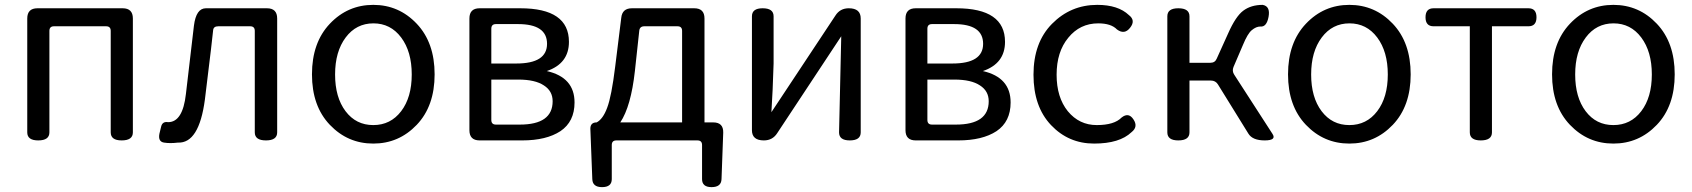

<svg xmlns="http://www.w3.org/2000/svg" viewBox="-20 -577 6953 789"><path d="M137 0Q92 0 92 -33V-501Q92 -543 134 -543H484Q526 -543 526 -501V-33Q526 0 480 0Q435 0 435 -33V-450Q435 -469 416 -469H202Q183 -469 183 -450V-33Q183 0 137 0Z M711 9Q679 13 654 9Q629 5 635 -27L642 -56Q647 -79 671 -75Q731 -75 744 -191Q747 -216 777 -472Q786 -543 826 -543H1077Q1119 -543 1119 -501V-33Q1119 0 1073 0Q1027 0 1027 -33V-450Q1027 -469 1008 -469H877Q858 -469 856 -454L847 -374Q829 -222 822 -168Q798 13 711 9Z M1692.5 -64Q1619 13 1514 13Q1409 13 1335.5 -64Q1262 -141 1262 -271.5Q1262 -402 1335.5 -479.5Q1409 -557 1514 -557Q1619 -557 1692.5 -479.5Q1766 -402 1766 -271.5Q1766 -141 1692.5 -64ZM1400 -120Q1443 -63 1514 -63Q1585 -63 1628.5 -120Q1672 -177 1672 -271Q1672 -365 1628.5 -423Q1585 -481 1514.5 -481Q1444 -481 1400.5 -423Q1357 -365 1357 -271Q1357 -177 1400 -120Z M1951 0Q1909 0 1909 -42V-501Q1909 -543 1951 -543H2118Q2318 -543 2318 -405Q2318 -316 2227 -285Q2341 -259 2341 -156Q2341 -77 2283 -38Q2225 0 2126 0ZM1999 -316H2102Q2228 -316 2228 -397Q2228 -478 2109 -478H2018Q1999 -478 1999 -459ZM1999 -84Q1999 -65 2018 -65H2116Q2251 -65 2251 -161Q2251 -203 2215 -226Q2179 -250 2110 -250H1999Z M2589 -285Q2573 -140 2529 -74H2783V-450Q2783 -469 2764 -469H2628Q2609 -469 2607 -451ZM2513 0Q2494 0 2494 19V159Q2494 192 2454 192Q2415 192 2414 159L2406 -48Q2406 -74 2432 -74Q2458 -88 2475 -134Q2493 -181 2508 -303L2533 -504Q2537 -543 2577 -543H2833Q2875 -543 2875 -501V-74H2911Q2953 -74 2952 -32L2945 159Q2944 192 2904 192Q2865 192 2865 159V19Q2865 0 2846 0Z M3119 0Q3070 0 3070 -42V-510Q3070 -543 3114 -543Q3159 -543 3159 -510V-316L3155 -208L3150 -116L3413 -513Q3432 -543 3468 -543Q3517 -543 3517 -501V-33Q3517 0 3472 0Q3428 0 3428 -33L3437 -428L3174 -30Q3155 0 3119 0Z M3743 0Q3701 0 3701 -42V-501Q3701 -543 3743 -543H3910Q4110 -543 4110 -405Q4110 -316 4019 -285Q4133 -259 4133 -156Q4133 -77 4075 -38Q4017 0 3918 0ZM3791 -316H3894Q4020 -316 4020 -397Q4020 -478 3901 -478H3810Q3791 -478 3791 -459ZM3791 -84Q3791 -65 3810 -65H3908Q4043 -65 4043 -161Q4043 -203 4007 -226Q3971 -250 3902 -250H3791Z M4638 -86Q4658 -56 4630 -34Q4581 13 4476 13Q4371 13 4299 -63Q4227 -139 4227 -270Q4227 -402 4303 -479Q4380 -557 4489 -557Q4575 -557 4619 -515Q4648 -493 4624 -463Q4601 -433 4570 -456Q4546 -481 4493 -481Q4418 -481 4370 -422Q4322 -364 4322 -270Q4322 -177 4368 -120Q4415 -63 4487 -63Q4559 -63 4589 -94Q4618 -117 4638 -86Z M4822 0Q4777 0 4777 -33V-510Q4777 -543 4822 -543Q4868 -543 4868 -510V-319H4954Q4973 -319 4980 -336L5027 -440Q5058 -510 5089 -533Q5121 -557 5169 -557Q5201 -551 5193 -508Q5185 -465 5159 -468Q5142 -468 5124 -453Q5107 -439 5088 -393L5049 -302Q5042 -285 5052 -270L5209 -27Q5227 0 5177 0Q5127 0 5110 -28L4985 -230Q4975 -246 4956 -246H4868V-33Q4868 0 4822 0Z M5703.5 -64Q5630 13 5525 13Q5420 13 5346.5 -64Q5273 -141 5273 -271.5Q5273 -402 5346.5 -479.5Q5420 -557 5525 -557Q5630 -557 5703.5 -479.5Q5777 -402 5777 -271.5Q5777 -141 5703.5 -64ZM5411 -120Q5454 -63 5525 -63Q5596 -63 5639.5 -120Q5683 -177 5683 -271Q5683 -365 5639.5 -423Q5596 -481 5525.5 -481Q5455 -481 5411.5 -423Q5368 -365 5368 -271Q5368 -177 5411 -120Z M6065 0Q6020 0 6020 -33V-469H5871Q5838 -469 5838 -506Q5838 -543 5871 -543H6261Q6294 -543 6294 -506Q6294 -469 6261 -469H6111V-33Q6111 0 6065 0Z M6788.5 -64Q6715 13 6610 13Q6505 13 6431.5 -64Q6358 -141 6358 -271.5Q6358 -402 6431.5 -479.5Q6505 -557 6610 -557Q6715 -557 6788.5 -479.5Q6862 -402 6862 -271.5Q6862 -141 6788.5 -64ZM6496 -120Q6539 -63 6610 -63Q6681 -63 6724.5 -120Q6768 -177 6768 -271Q6768 -365 6724.5 -423Q6681 -481 6610.5 -481Q6540 -481 6496.5 -423Q6453 -365 6453 -271Q6453 -177 6496 -120Z"/></svg>

Font: Swei Gothic CJK TC Regular
Style: Regular
Weight: 400
Version: Version 2.129